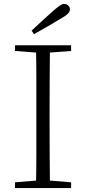

<svg xmlns="http://www.w3.org/2000/svg" viewBox="-20 -952 436 972"><path d="M140 -797Q168 -823 195 -848Q222 -873 247 -895Q270 -915 282.5 -923.5Q295 -932 305 -932Q317 -932 325.5 -924Q334 -916 334 -905Q334 -893 323 -882Q312 -871 283 -855Q252 -836 219 -817Q186 -798 152 -779ZM56 0V-29L188 -40H207L340 -29V0ZM162 0Q164 -83 164 -166Q164 -249 164 -333V-390Q164 -474 164 -557.5Q164 -641 162 -723H233Q232 -641 231.5 -557.5Q231 -474 231 -390V-333Q231 -249 231.5 -166Q232 -83 233 0ZM56 -694V-723H340V-694L207 -684H188Z"/></svg>

Font: Noto Serif SC
Style: Regular
Weight: 200
Designer: Ryoko NISHIZUKA 西塚涼子 (kana & ideographs); Frank Grießhammer (Latin, Greek & Cyrillic); Wenlong ZHANG 张文龙 (bopomofo); San
Foundry: Adobe
Version: Version 2.001;hotconv 1.1.0;makeotfexe 2.6.0